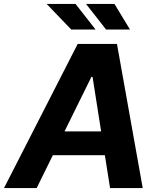

<svg xmlns="http://www.w3.org/2000/svg" viewBox="-42 -949 810 969"><path d="M440.3 -800.1H317.5L193.2 -929.3H339.1ZM614 -800.1H493.3L392 -929.3H535.5ZM678.3 0H513.5L487.2 -165.8H224.8L143.1 0H-21.7L350.1 -727.3H548.3ZM468.4 -285.9 425.1 -561.1H419.4L283.7 -285.9Z"/></svg>

Font: Linik Sans
Style: Bold Italic
Weight: 700
Italic angle: 9°
Designer: Fonts by Rasmus Andersson / Changes by Cristiano Sobral with parts from Marc Monis
Foundry: rsms
Version: Version 3.020; ttfautohint (v1.6)